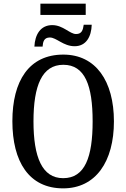

<svg xmlns="http://www.w3.org/2000/svg" viewBox="-20 -1025 694 1055"><path d="M202 -943H451V-1005H202ZM169 -769H214C216 -796 222 -819 254 -819C290 -819 328 -771 390 -771C453 -771 482 -823 484 -889H440C436 -861 430 -838 398 -838C363 -838 327 -887 267 -887C202 -887 172 -834 169 -769ZM327 10C506 10 606 -137 606 -358C606 -580 506 -725 328 -725C139 -725 48 -580 48 -359C48 -137 139 10 327 10ZM327 -46C211 -46 164 -162 164 -358C164 -555 211 -669 328 -669C447 -669 489 -555 489 -358C489 -162 447 -46 327 -46Z"/></svg>

Font: Noto Serif Condensed Medium
Style: Regular
Weight: 500
Width: 3
Designer: Monotype Design Team
Foundry: Monotype Imaging Inc.
Version: Version 2.015